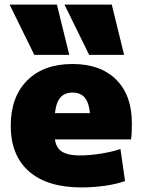

<svg xmlns="http://www.w3.org/2000/svg" viewBox="-20 -810 623 840"><path d="M130 -570 22 -790H229L283 -570ZM370 -570 262 -790H469L523 -570ZM337 10Q187 10 107 -60Q27 -130 27 -260Q27 -386 99 -458Q171 -530 297 -530Q420 -530 488.5 -461.5Q557 -393 557 -270Q557 -252 556 -230Q555 -208 553 -200H137V-315H398L375 -280Q375 -345 356.5 -375Q338 -405 297 -405Q257 -405 238 -375Q219 -345 219 -280V-220Q219 -172 245 -151Q271 -130 329 -130Q372 -130 422 -138Q472 -146 507 -158L527 -18Q492 -5 440.5 2.5Q389 10 337 10Z"/></svg>

Font: M PLUS 1 Black
Style: Regular
Weight: 900
Designer: Coji Morishita
Foundry: UNDERFOREST DESIGN
Version: Version 1.001